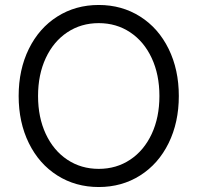

<svg xmlns="http://www.w3.org/2000/svg" viewBox="-20 -736 794 772"><path d="M55 -350Q55 -456 96 -539.5Q137 -623 210.5 -669.5Q284 -716 377 -716Q470 -716 543.5 -669.5Q617 -623 658 -539.5Q699 -456 699 -350Q699 -244 658 -160.5Q617 -77 543.5 -30.5Q470 16 377 16Q284 16 210.5 -30.5Q137 -77 96 -160.5Q55 -244 55 -350ZM621 -350Q621 -436 590 -502.5Q559 -569 503.5 -606Q448 -643 377 -643Q306 -643 250.5 -606Q195 -569 164 -502.5Q133 -436 133 -350Q133 -264 164 -197.5Q195 -131 250.5 -94Q306 -57 377 -57Q448 -57 503.5 -94Q559 -131 590 -197.5Q621 -264 621 -350Z"/></svg>

Font: Uncut Sans Variable
Style: Regular
Weight: 400
Designer: Kasper Nordkvist
Foundry: UNCUT.wtf
Version: Version 1.303;Glyphs 3.1.2 (3151)